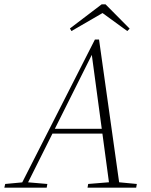

<svg xmlns="http://www.w3.org/2000/svg" viewBox="-54 -864 693 884"><path d="M-34 0 -30 -17 56 -25H70L164 -17L161 0ZM36 0 383 -682H402L498 0H451L367 -624H375L372 -618L63 0ZM178 -249 182 -271H441V-249ZM349 0 352 -17 462 -26H481L576 -17L573 0ZM432 -844 543 -732 532 -721 407 -812H432L275 -721L268 -733L414 -844Z"/></svg>

Font: Source Serif 4 48pt Light
Style: Italic
Weight: 300
Italic angle: -12°
Designer: Frank Grießhammer
Foundry: Adobe Systems Incorporated
Version: Version 4.004;hotconv 1.0.116;makeotfexe 2.5.65601